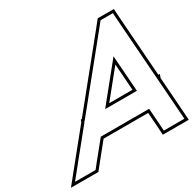

<svg xmlns="http://www.w3.org/2000/svg" viewBox="-291 -979 1244 1238"><g transform="rotate(-30 331.5 -360.0)"><path d="M184.6 -259 564.5 -728 598 -770H690L692.5 -728L726.4 -259H727.5L726.6 -256.5L741.7 -48L748.6 50H595.6L593 8L583.9 -119H223.9L121 8L87.6 50H-65.4L13.7 -48L178.9 -252L181.5 -259ZM573.7 -259 554.3 -527 337.3 -259ZM175.1 -279H167.6L161.3 -262L-1.9 -60.6L-107.3 70H97.2L136.6 20.5L233.4 -99H565.3L573.1 9.3L576.7 70H770L761.6 -49.4L746.9 -253.7L756.2 -279H745L712.4 -729.3L708.8 -790H588.3L548.9 -740.5ZM552.2 -279H379.2L538 -475.1Z"/></g></svg>

Font: Nordica Plus
Style: NordicaClassicRgOblOl
Weight: 500
Version: Version 1.01